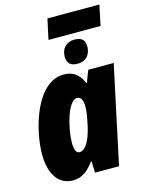

<svg xmlns="http://www.w3.org/2000/svg" viewBox="-131 -961 799 1050"><g transform="rotate(-15 268.5 -436.0)"><path d="M218 -767H513L537 -882H243ZM339 -600C391 -600 414 -636 414 -678C414 -719 390 -732 355 -732C308 -732 280 -701 280 -655C280 -615 302 -600 339 -600ZM150 10C205 10 238 -22 270 -64H274L276 0H412L530 -553H386L360 -486H357C335 -540 298 -563 249 -563C92 -563 22 -309 22 -170C22 -51 75 10 150 10ZM224 -130C205 -130 196 -151 196 -190C196 -269 234 -420 286 -420C308 -420 319 -400 319 -361C319 -342 316 -319 306 -270C294 -208 267 -130 224 -130Z"/></g></svg>

Font: Noto Sans Condensed Black
Style: Italic
Weight: 900
Width: 3
Italic angle: -12°
Designer: Monotype Design Team
Foundry: Monotype Imaging Inc.
Version: Version 2.013